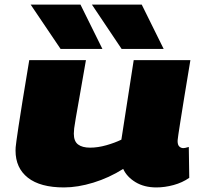

<svg xmlns="http://www.w3.org/2000/svg" viewBox="-20 -810 890 840"><path d="M260 10Q156 10 102 -32.5Q48 -75 48 -151Q48 -157 48.5 -165.5Q49 -174 52 -194.5Q55 -215 61 -256.5Q67 -298 78.5 -368Q90 -438 108 -547H356Q338 -444 327.5 -384Q317 -324 311.5 -293Q306 -262 304.5 -248.5Q303 -235 303 -225Q303 -192 321.5 -178Q340 -164 374 -164Q408 -164 445 -174.5Q482 -185 511 -199L565 -547H813Q796 -446 785.5 -380.5Q775 -315 769 -277.5Q763 -240 760.5 -222.5Q758 -205 757.5 -199.5Q757 -194 757 -193Q757 -176 764.5 -169Q772 -162 782 -162Q785 -162 790.5 -163Q796 -164 806 -167L808 -32Q778 -11 739.5 -0.5Q701 10 664 10Q611 10 573 -13Q535 -36 519 -71Q457 -32 388.5 -11Q320 10 260 10ZM245 -596 114 -790H332L428 -596ZM512 -596 382 -790H600L696 -596Z"/></svg>

Font: Georama ExtraExtended ExtraBold
Style: Italic
Weight: 800
Width: 8
Italic angle: -9°
Designer: Jean-Baptiste Levee
Foundry: Production Type
Version: Version 1.000